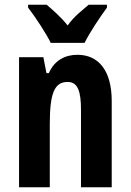

<svg xmlns="http://www.w3.org/2000/svg" viewBox="-20 -786 548 806"><path d="M193 -606H335C355 -647 400 -715 429 -754V-766H352C326 -743 292 -719 264 -679C235 -716 198 -747 176 -766H98V-754C128 -715 175 -644 193 -606ZM305 -556C255 -556 209 -534 185 -479H175L162 -546H60V0H189V-264C189 -394 208 -442 264 -442C307 -442 320 -402 320 -325V0H449V-362C449 -488 395 -556 305 -556Z"/></svg>

Font: Noto Sans Gurmukhi ExtraCondensed
Style: Bold
Weight: 700
Width: 2
Designer: Jelle Bosma - Monotype Design Team
Foundry: Monotype Imaging Inc.
Version: Version 2.004